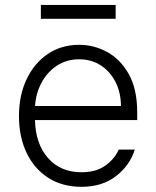

<svg xmlns="http://www.w3.org/2000/svg" viewBox="-20 -731 621 763"><path d="M304 11.4Q227.6 11.4 171.9 -24.3Q116.1 -60 85.8 -123.4Q55.4 -186.8 55.4 -269.5Q55.4 -352.3 85.8 -416.2Q116.1 -480.1 169.9 -516.5Q223.7 -552.9 294.4 -552.9Q353.7 -552.9 406.4 -524Q459.2 -495 492.2 -435.7Q525.2 -376.4 525.2 -285.2V-253.9H119Q121.1 -159.4 170.8 -103Q220.5 -46.5 304 -46.5Q362.2 -46.5 399.1 -73.3Q436.1 -100.1 451.7 -136.4H515.6Q496.1 -73.9 441.1 -31.2Q386 11.4 304 11.4ZM119.3 -309.7H460.6Q460.6 -362.2 439.5 -404.3Q418.3 -446.4 380.9 -470.9Q343.4 -495.4 294.4 -495.4Q244.7 -495.4 206.3 -470.2Q168 -445 145.2 -402.7Q122.5 -360.4 119.3 -309.7ZM439.6 -711.3V-656.2H142.4V-711.3Z"/></svg>

Font: Inter Zeller Light
Style: Regular
Weight: 300
Designer: Rasmus Andersson; Joe Bland
Foundry: zeller
Version: Version 3.015;git-dec3a8cb1